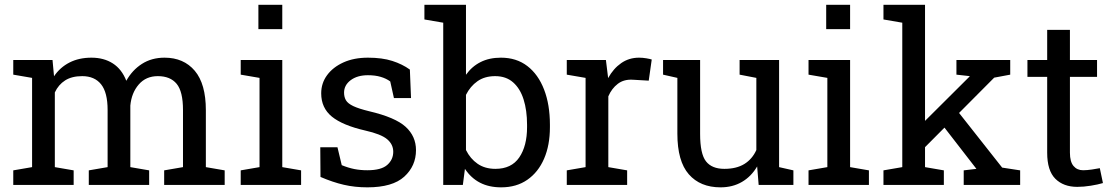

<svg xmlns="http://www.w3.org/2000/svg" viewBox="-20 -782 4710 812"><path d="M36.1 0V-61.5L115.7 -75.2V-452.6L36.1 -466.3V-528.3H202.1L208.5 -459.5Q233.9 -497.1 273.9 -517.6Q314 -538.1 366.7 -538.1Q419.4 -538.1 457.3 -513.7Q495.1 -489.3 514.2 -440.4Q539.1 -485.4 580.1 -511.7Q621.1 -538.1 675.8 -538.1Q756.8 -538.1 803.7 -482.7Q850.6 -427.2 850.6 -315.9V-75.2L930.2 -61.5V0H674.3V-61.5L753.9 -75.2V-316.9Q753.9 -395 727.1 -427.5Q700.2 -460 647.5 -460Q597.2 -460 566.7 -424.6Q536.1 -389.2 531.2 -335.4V-75.2L610.8 -61.5V0H355.5V-61.5L435.1 -75.2V-316.9Q435.1 -391.1 407.5 -425.5Q379.9 -460 327.6 -460Q283.7 -460 255.4 -441.9Q227.1 -423.8 211.9 -391.1V-75.2L291.5 -61.5V0Z M998 0V-61.5L1077.6 -75.2V-452.6L998 -466.3V-528.3H1173.8V-75.2L1253.4 -61.5V0ZM1072.8 -658.7V-761.7H1173.8V-658.7Z M1533.7 10.3Q1480.5 10.3 1434.1 -0.5Q1387.7 -11.2 1335.4 -33.7L1334.5 -159.2H1407.2L1425.3 -83.5Q1452.6 -72.3 1478.3 -67.1Q1503.9 -62 1533.7 -62Q1592.3 -62 1617.7 -84.5Q1643.1 -106.9 1643.1 -140.1Q1643.1 -171.4 1617.4 -193.1Q1591.8 -214.8 1524.4 -230Q1428.7 -252 1383.5 -288.8Q1338.4 -325.7 1338.4 -387.2Q1338.4 -430.2 1363.3 -464.1Q1388.2 -498 1432.6 -518.1Q1477.1 -538.1 1536.1 -538.1Q1596.2 -538.1 1638.9 -524.4Q1681.6 -510.7 1713.4 -487.8L1718.3 -367.2H1646L1630.4 -437.5Q1613.3 -450.2 1589.8 -457Q1566.4 -463.9 1536.1 -463.9Q1491.2 -463.9 1463.1 -442.9Q1435.1 -421.9 1435.1 -390.1Q1435.1 -371.6 1443.1 -357.9Q1451.2 -344.2 1474.1 -333.3Q1497.1 -322.3 1541.5 -311.5Q1651.9 -285.6 1695.6 -245.6Q1739.3 -205.6 1739.3 -147Q1739.3 -80.1 1689.7 -34.9Q1640.1 10.3 1533.7 10.3Z M2099.6 10.3Q2047.9 10.3 2009.8 -9.5Q1971.7 -29.3 1946.3 -67.9L1937.5 0H1854.5V-686L1774.9 -699.7V-761.7H1950.7V-465.8Q1975.6 -501 2012.5 -519.5Q2049.3 -538.1 2098.6 -538.1Q2164.1 -538.1 2210.2 -502.7Q2256.3 -467.3 2281 -403.3Q2305.7 -339.4 2305.7 -254.4V-244.1Q2305.7 -168 2281 -110.8Q2256.3 -53.7 2210.2 -21.7Q2164.1 10.3 2099.6 10.3ZM2075.2 -67.9Q2143.1 -67.9 2176 -116.2Q2209 -164.6 2209 -244.1V-254.4Q2209 -315.4 2194.3 -361.6Q2179.7 -407.7 2149.9 -433.8Q2120.1 -460 2074.2 -460Q2029.8 -460 1999.3 -438.5Q1968.8 -417 1950.7 -380.9V-147.5Q1968.8 -110.8 1999.8 -89.4Q2030.8 -67.9 2075.2 -67.9Z M2377 0V-61.5L2456.5 -75.2V-452.6L2377 -466.3V-528.3H2542.5L2550.8 -460.9L2551.8 -451.7Q2574.2 -492.2 2607.2 -515.1Q2640.1 -538.1 2682.6 -538.1Q2697.8 -538.1 2713.6 -535.4Q2729.5 -532.7 2736.3 -530.3L2723.6 -440.9L2656.7 -444.8Q2618.7 -447.3 2592.8 -427.5Q2566.9 -407.7 2552.7 -374.5V-75.2L2632.3 -61.5V0Z M3027.3 10.3Q2941.4 10.3 2893.1 -44.9Q2844.7 -100.1 2844.7 -216.8V-452.6L2784.2 -466.3V-528.3H2844.7H2940.9V-215.8Q2940.9 -131.3 2965.8 -99.6Q2990.7 -67.9 3043.5 -67.9Q3094.7 -67.9 3128.2 -88.6Q3161.6 -109.4 3178.7 -147.5V-452.6L3107.9 -466.3V-528.3H3178.7H3274.9V-75.2L3335.4 -61.5V0H3188.5L3182.1 -78.1Q3157.2 -35.6 3117.9 -12.7Q3078.6 10.3 3027.3 10.3Z M3399.4 0V-61.5L3479 -75.2V-452.6L3399.4 -466.3V-528.3H3575.2V-75.2L3654.8 -61.5V0ZM3474.1 -658.7V-761.7H3575.2V-658.7Z M3716.3 0V-61.5L3795.9 -75.2V-686L3716.3 -699.7V-761.7H3892.1V-75.2L3971.7 -61.5V0ZM4055.7 0V-61.5L4109.4 -67.9L4107.9 -69.8L3955.1 -267.1L4004.9 -343.8L4218.3 -73.2L4294.4 -61.5V0ZM3885.3 -152.8 3849.6 -228.5 4079.1 -457 4081.5 -460 4024.9 -466.3V-528.3H4252.4V-466.3L4184.6 -453.6Z M4536.1 8.3Q4477.5 8.3 4443.1 -26.1Q4408.7 -60.5 4408.7 -136.2V-457H4325.2V-528.3H4408.7V-655.8H4504.9V-528.3H4619.6V-457H4504.9V-136.2Q4504.9 -98.1 4520 -80.1Q4535.2 -62 4560.5 -62Q4577.6 -62 4598.6 -65.2Q4619.6 -68.4 4631.3 -70.8L4644.5 -7.8Q4623.5 -1.5 4593 3.4Q4562.5 8.3 4536.1 8.3Z"/></svg>

Font: Roboto Slab LO
Style: Regular
Weight: 400
Designer: Google
Version: Version 2.000